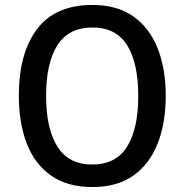

<svg xmlns="http://www.w3.org/2000/svg" viewBox="-20 -745 744 775"><path d="M649 -358Q649 -249 616.5 -166Q584 -83 518.5 -36.5Q453 10 353 10Q251 10 185 -37Q119 -84 87.5 -167Q56 -250 56 -359Q56 -530 129.5 -627.5Q203 -725 353 -725Q453 -725 518.5 -678.5Q584 -632 616.5 -549.5Q649 -467 649 -358ZM166 -358Q166 -226 211.5 -153.5Q257 -81 352 -81Q448 -81 493 -153Q538 -225 538 -358Q538 -490 493.5 -562Q449 -634 353 -634Q257 -634 211.5 -562Q166 -490 166 -358Z"/></svg>

Font: Noto Sans Gurmukhi SemiCondensed Medium
Style: Regular
Weight: 500
Width: 4
Designer: Jelle Bosma - Monotype Design Team
Foundry: Monotype Imaging Inc.
Version: Version 2.004; ttfautohint (v1.8.4.7-5d5b)